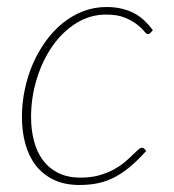

<svg xmlns="http://www.w3.org/2000/svg" viewBox="-20 -521 495 547"><path d="M396.5 -91Q369.5 -61 345.8 -42Q322 -23 299.2 -12.5Q276.5 -2 254 2Q231.5 6 206.5 6Q164 6 133.2 -8.8Q102.5 -23.5 82.2 -49.5Q62 -75.5 52.2 -111Q42.5 -146.5 42.5 -188Q42.5 -227 50.5 -265.5Q58.5 -304 73.5 -338.8Q88.5 -373.5 110 -403.2Q131.5 -433 158.2 -454.8Q185 -476.5 216.5 -488.8Q248 -501 283.5 -501Q307.5 -501 327.2 -496.2Q347 -491.5 363 -482.8Q379 -474 391.8 -462Q404.5 -450 415.5 -435L408.5 -427Q405.5 -424 401 -424Q397 -424 390 -432.8Q383 -441.5 369.8 -451.8Q356.5 -462 335.5 -470.8Q314.5 -479.5 282.5 -479.5Q236.5 -479.5 197.2 -455Q158 -430.5 129.5 -389.8Q101 -349 84.8 -296.2Q68.5 -243.5 68.5 -187.5Q68.5 -151 76.8 -119.5Q85 -88 102.2 -64.8Q119.5 -41.5 146 -28.2Q172.5 -15 209.5 -15Q238.5 -15 261.2 -21.2Q284 -27.5 302 -37Q320 -46.5 333.2 -57.5Q346.5 -68.5 356.2 -78Q366 -87.5 372.8 -93.8Q379.5 -100 384 -100Q388.5 -100 391.5 -97L396.5 -91Z"/></svg>

Font: Lato ExtraLight
Style: Italic
Weight: 275
Italic angle: -7°
Designer: Lukasz Dziedzic with Adam Twardoch and Botio Nikoltchev
Foundry: tyPoland Lukasz Dziedzic
Version: Version 2.015; 2015-08-06; http://www.latofonts.com/